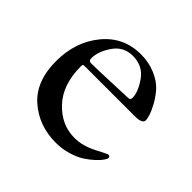

<svg xmlns="http://www.w3.org/2000/svg" viewBox="-119 -559 705 705"><g transform="rotate(45 233.0 -206.5)"><path d="M39 -194Q39 -294 95.5 -363Q152 -432 242 -432Q284 -432 318.5 -417Q353 -402 372 -380.5Q391 -359 404 -335Q417 -311 421.5 -295.5Q426 -280 426 -273Q426 -255 385 -255H158H128Q120 -255 118.5 -253.5Q117 -252 117 -244Q117 -150 167.5 -96Q218 -42 286 -42Q328 -42 371.5 -64.5Q415 -87 417 -87Q427 -87 427 -78Q427 -74 420 -63.5Q413 -53 398 -39Q383 -25 363 -12Q343 1 313 10Q283 19 250 19Q162 19 100.5 -35Q39 -89 39 -194ZM123 -293Q123 -279 136 -279Q163 -279 235 -282Q307 -285 312 -285Q326 -285 329.5 -287.5Q333 -290 333 -297Q333 -327 305 -367Q277 -407 225 -407Q177 -407 150 -367.5Q123 -328 123 -293Z"/></g></svg>

Font: OFL Sorts Mill Goudy TT
Style: Regular
Weight: 500
Version: Version 003.000